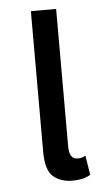

<svg xmlns="http://www.w3.org/2000/svg" viewBox="-46 -579 339 621"><g transform="rotate(-5 124.0 -269.0)"><path d="M165 10Q127 10 102.5 -10.5Q78 -31 78 -92V-548H160V-103Q160 -80 167 -70Q174 -60 188 -60Q201 -60 213 -67L223 -4Q210 4 195 7Q180 10 165 10Z"/></g></svg>

Font: Noto Sans Thai ExtCond
Style: Regular
Weight: 400
Width: 2
Designer: Monotype Design Team
Foundry: Monotype Imaging Inc.
Version: Version 2.002; ttfautohint (v1.8.4.7-5d5b)